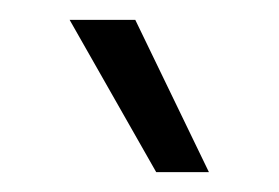

<svg xmlns="http://www.w3.org/2000/svg" viewBox="-20 -738 280 193"><path d="M50 -718H116L190 -565H137Z"/></svg>

Font: Chakra Petch Light
Style: Regular
Weight: 300
Designer: Katatrad Aksorn Co.,Ltd.
Foundry: Cadson Demak Co.,Ltd.
Version: Version 1.000; ttfautohint (v1.6)